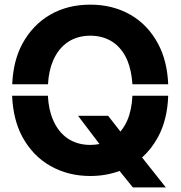

<svg xmlns="http://www.w3.org/2000/svg" viewBox="-20 -757 790 836"><path d="M500.5 -12.7Q441.4 9.3 373 9.3Q276.4 9.3 199.2 -34.7Q123 -77.6 77.1 -161.6Q37.1 -236.3 32.7 -340.3H188.5Q191.4 -279.3 211.4 -233.9Q233.9 -181.6 275.9 -153.3Q317.9 -126 373 -126Q392.6 -126 413.1 -129.9L319.8 -252.9H450.7L504.4 -184.1Q522.9 -206.5 534.7 -233.9Q553.7 -278.3 556.6 -340.3H712.4Q709 -236.8 668.5 -161.1Q639.6 -107.9 598.6 -71.3L702.1 59.1H558.6ZM33.2 -390.1Q37.6 -492.2 77.1 -565.9Q122.6 -649.4 199.2 -693.4Q275.4 -736.8 373 -736.8Q470.2 -736.8 546.9 -693.4Q624 -649.4 668.5 -565.9Q708 -492.2 712.4 -390.1H556.6Q552.7 -449.7 534.7 -493.7Q512.2 -546.4 470.7 -574.2Q428.7 -601.6 373 -601.6Q317.9 -601.6 275.9 -574.2Q234.4 -546.4 211.4 -493.7Q191.9 -448.2 189 -390.1Z"/></svg>

Font: Inter Tight Stencil
Style: Bold
Weight: 700
Designer: Rasmus Andersson
Foundry: rsms
Version: Version 3.004;Glyphs 3.1.2 (3151)